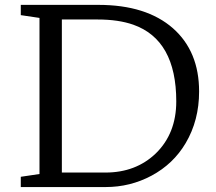

<svg xmlns="http://www.w3.org/2000/svg" viewBox="-20 -756 874 776"><path d="M139.6 -683.6 64 -694.8V-736.3H377.4Q571.3 -736.3 679.2 -641.6Q784.7 -548.3 784.7 -386.2Q784.7 -269.5 730.5 -177.7Q680.7 -93.3 592.3 -45.9Q506.3 0 407.2 0H64V-41.5L139.6 -52.7ZM230 -677.2V-58.6H406.2Q528.8 -58.6 609.4 -135.7Q692.4 -216.3 692.4 -346.2Q692.4 -594.7 518.6 -656.2Q458.5 -677.2 375 -677.2Z"/></svg>

Font: Habibi
Style: Regular
Weight: 400
Designer: Magnus Gaarde
Foundry: Magnus Gaarde
Version: Version 1.001